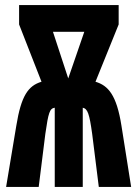

<svg xmlns="http://www.w3.org/2000/svg" viewBox="-20 -734 540 754"><path d="M44 -240 4 0H132L158 -208C170 -292 175 -308 195 -311V0H305V-311C324 -307 331 -288 342 -208L368 0H495L457 -240C438 -361 405 -398 355 -413L446 -638V-714H55V-638L143 -413C90 -397 63 -357 44 -240ZM248 -426 188 -609H311Z"/></svg>

Font: Noto Sans Mono ExtraCondensed ExtraBold
Style: Regular
Weight: 800
Width: 2
Designer: Monotype Design Team
Foundry: Monotype Imaging Inc.
Version: Version 2.014